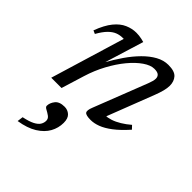

<svg xmlns="http://www.w3.org/2000/svg" viewBox="-201 -552 923 923"><g transform="rotate(45 261.0 -90.0)"><path d="M45.5 -297 28.5 -304.5Q48.5 -358 73 -388Q97.5 -418 125.8 -430.2Q154 -442.5 182.5 -442.5Q192 -442.5 201.2 -441.5Q210.5 -440.5 219.5 -438.5Q228.5 -436.5 237.5 -434L175 -231H173.5Q197 -273.5 223.5 -311.8Q250 -350 278.8 -379Q307.5 -408 338.2 -425Q369 -442 401 -442Q443.5 -442 460 -423.5Q476.5 -405 476.5 -375.5Q476.5 -359.5 471.2 -339.2Q466 -319 456.5 -294.5L356.5 -36V-55.5Q373.5 -55.5 394.2 -62.2Q415 -69 437.2 -82.5Q459.5 -96 481 -114.5L497 -97.5Q460.5 -56.5 429.5 -33Q398.5 -9.5 372.5 0.2Q346.5 10 323.5 10Q291 10 283.8 0.2Q276.5 -9.5 288 -38L394.5 -311Q399 -323 402 -333.5Q405 -344 405 -352.5Q405 -365.5 396.5 -373.2Q388 -381 366.5 -381Q341.5 -381 311 -360Q280.5 -339 250.2 -302.5Q220 -266 194.2 -218.2Q168.5 -170.5 152 -117L116 0H46L160.5 -378.5Q159 -378.5 157.2 -378.5Q155.5 -378.5 153.5 -378.5Q134 -378.5 116.2 -371.5Q98.5 -364.5 81 -346.8Q63.5 -329 45.5 -297ZM126 111Q126 91 140.8 72Q155.5 53 190.5 53Q211.5 53 226.8 66.8Q242 80.5 242 111Q242 146 225 176.8Q208 207.5 172 230Q136 252.5 79 261.5L83 231.5Q119.5 224 139.8 213.5Q160 203 167.8 190.2Q175.5 177.5 175.5 163.5Q175.5 149 163.2 140.2Q151 131.5 138.5 125Q126 118.5 126 111Z"/></g></svg>

Font: Newsreader 17pt
Style: Italic
Weight: 400
Italic angle: -17°
Version: Version 1.003